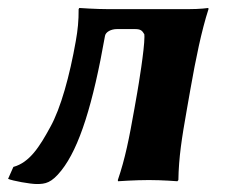

<svg xmlns="http://www.w3.org/2000/svg" viewBox="-39 -452 592 482"><path d="M151.3 -349C136 -262 113.5 -180 87.2 -133C60.6 -84 35.3 -44 -5.4 -33L-18.7 -3C-7.6 2 37 10 53 10C75 10 90 7.5 115 -24C160.6 -81.3 194.6 -192 224.6 -362C226.3 -371.7 239.6 -379 254.6 -379H299.6C314.6 -379 317.9 -375 323.3 -366C323.5 -364.3 323.6 -362.1 323.6 -359.5C323.6 -327.2 308.4 -235.8 305.6 -220L298.4 -179C285.3 -105 275.3 -54 256.8 0L257.3 3C257.3 3 299.8 0 334.8 0C368.8 0 406.3 3 406.3 3L408.8 0C409.8 -57 417.1 -104 430.4 -179L439.2 -229C452.4 -304 466.9 -375 484.4 -429L484 -432C484 -432 465.4 -429 431.4 -429H235.4C201.4 -429 160 -432 160 -432L158.4 -429C158.6 -400 156.3 -377.3 151.3 -349Z"/></svg>

Font: Linux Biolinum O 
Style: Bold Italic
Weight: 700
Designer: Philipp H. Poll
Foundry: Philipp H. Poll
Version: Version 1.3.2